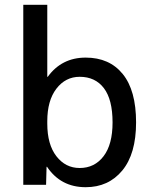

<svg xmlns="http://www.w3.org/2000/svg" viewBox="-20 -770 629 800"><path d="M77 -750H177V-450H179Q237 -530 337 -530Q436 -530 491.5 -461.5Q547 -393 547 -260Q547 -129 489.5 -59.5Q432 10 337 10Q233 10 176 -75H174L172 0H77ZM449 -260Q449 -355 413 -402.5Q377 -450 312 -450Q253 -450 215 -400.5Q177 -351 177 -265V-255Q177 -168 215 -119Q253 -70 312 -70Q374 -70 411.5 -119Q449 -168 449 -260Z"/></svg>

Font: Mplus 1p Medium
Style: Regular
Weight: 500
Version: Version 1.061